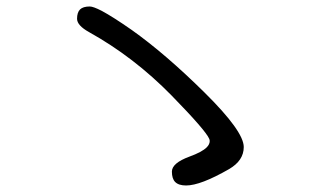

<svg xmlns="http://www.w3.org/2000/svg" viewBox="-20 -648 1040 595"><path d="M295.4 -614.3Q269 -627.9 258.3 -627.9Q237.3 -627.9 228 -618.7Q218.8 -609.4 218.8 -589.8Q218.8 -569.3 255.4 -548.8Q395 -471.2 511.7 -352.1Q617.2 -244.1 628.4 -217.8Q629.9 -214.4 629.9 -210.9Q629.9 -200.7 620.6 -191.4Q606 -176.8 566.9 -162.6Q512.7 -142.6 512.7 -116.2Q512.7 -94.2 522.9 -84Q533.7 -73.2 556.6 -73.2Q601.6 -73.2 689.9 -124Q735.4 -150.4 735.4 -192.4Q735.4 -241.2 614 -361.1Q492.7 -481 388.2 -555.2Q330.1 -595.7 295.4 -614.3Z"/></svg>

Font: YuPearl-Light
Style: Light
Weight: 300
Designer: Max Yao
Foundry: Max-Everyday
Version: Version 1.011; ttfautohint (v1.8.3)